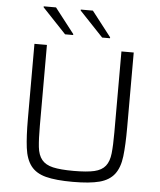

<svg xmlns="http://www.w3.org/2000/svg" viewBox="-59 -937 831 996"><g transform="rotate(5 356.0 -439.0)"><path d="M97 0ZM550 -688H614V-298Q614 -206 607 -147Q600 -88 573.5 -53.5Q547 -19 496 -5.5Q445 8 357 8Q269 8 217 -5.5Q165 -19 138.5 -53.5Q112 -88 104.5 -147Q97 -206 97 -298V-688H162V-266Q162 -199 166.5 -157Q171 -115 190.5 -91Q210 -67 249 -58Q288 -49 357 -49Q426 -49 464.5 -58Q503 -67 522 -91Q541 -115 545.5 -157Q550 -199 550 -266ZM128 -751ZM485 -751V-756L384 -886H321V-881L444 -751ZM293 -751V-756L192 -886H128V-881L251 -751Z"/></g></svg>

Font: Azeri Sans Light
Style: Regular
Weight: 300
Designer: Hector Gatti & Omnibus-Type (original fonts) / Cristiano Sobral (main changes and remastering)
Version: Version 1.000; ttfautohint (v1.6)